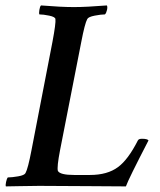

<svg xmlns="http://www.w3.org/2000/svg" viewBox="-28 -666 573 689"><path d="M187.5 -127Q175.8 -66.4 179.7 -52.7Q187.5 -38.1 238.3 -38.1H294.9Q357.4 -38.1 395.5 -66.4Q431.6 -92.8 466.8 -162.1Q469.7 -168 481.4 -168Q501 -168 504.9 -162.1Q432.6 -22.5 423.8 2.9Q400.4 2.9 290.5 2Q180.7 1 112.3 1Q82 1 42 2Q2 2.9 -6.8 2.9Q-8.8 -1 -6.3 -12.7Q-3.9 -24.4 0 -29.3Q14.6 -29.3 37.1 -33.2Q59.6 -37.1 63.5 -44.9Q72.3 -60.5 85 -127L160.2 -515.6Q172.9 -583 170.9 -597.7Q169.9 -605.5 148.4 -609.9Q127 -614.3 113.3 -614.3Q111.3 -618.2 113.3 -630.4Q115.2 -642.6 119.1 -646.5Q191.4 -640.6 237.3 -640.6Q281.2 -640.6 355.5 -646.5Q358.4 -641.6 356 -630.4Q353.5 -619.1 348.6 -614.3Q335 -614.3 312 -609.9Q289.1 -605.5 285.2 -597.7Q276.4 -582 263.7 -515.6Z"/></svg>

Font: Crimson
Style: SemiboldItalic
Weight: 600
Italic angle: -11°
Version: Version 0.8 ; ttfautohint (v1.00) -l 8 -r 50 -G 200 -x 14 -D